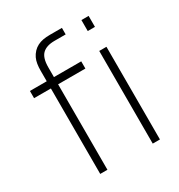

<svg xmlns="http://www.w3.org/2000/svg" viewBox="-174 -852 904 969"><g transform="rotate(-30 278.0 -367.5)"><path d="M128 0V-601Q128 -622 130.8 -639.8Q133.5 -657.5 140.5 -672.5Q147.5 -687.5 160 -701Q172 -713.5 186.8 -721Q201.5 -728.5 219.5 -731.8Q237.5 -735 259 -735H329V-697H264Q217 -697 193.5 -674.5Q170 -652 170 -597V0ZM30 -498V-540H329V-498ZM434 -656V-720H476V-656ZM434 0V-540H476V0Z"/></g></svg>

Font: Manrope ExtraLight
Style: Regular
Weight: 200
Designer: Mikhail Sharanda
Foundry: Mikhail Sharanda
Version: Version 4.505